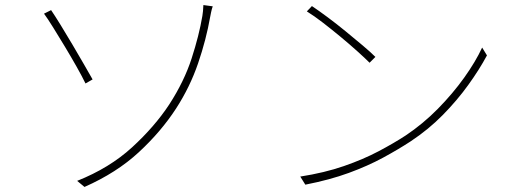

<svg xmlns="http://www.w3.org/2000/svg" viewBox="-20 -729 2040 759"><path d="M285 -14Q413 -65 502 -146.5Q591 -228 649 -316Q708 -407 737.5 -498Q767 -589 780 -666Q781 -671 782.5 -685.5Q784 -700 784 -709L821 -704Q817 -693 814.5 -680.5Q812 -668 811 -663Q795 -572 763 -478.5Q731 -385 676 -300Q617 -209 529 -127.5Q441 -46 314 10ZM182 -689Q197 -667 219.5 -630.5Q242 -594 266.5 -552.5Q291 -511 312 -474.5Q333 -438 346 -415L318 -399Q305 -426 283 -465Q261 -504 236 -545.5Q211 -587 189.5 -621.5Q168 -656 154 -675Z M1213 -705Q1240 -687 1275 -661Q1310 -635 1346 -605.5Q1382 -576 1413.5 -549.5Q1445 -523 1464 -504L1441 -481Q1423 -499 1393 -526Q1363 -553 1327.5 -582.5Q1292 -612 1257 -639Q1222 -666 1193 -684ZM1167 -31Q1263 -46 1339.5 -72.5Q1416 -99 1476.5 -131Q1537 -163 1583 -193Q1652 -239 1711 -299Q1770 -359 1815 -422Q1860 -485 1886 -541L1905 -510Q1875 -454 1831 -393Q1787 -332 1730.5 -274.5Q1674 -217 1603 -170Q1554 -138 1494 -105.5Q1434 -73 1359 -45.5Q1284 -18 1187 1Z"/></svg>

Font: Noto Sans SC Thin
Style: Regular
Weight: 100
Designer: Ryoko NISHIZUKA 西塚涼子 (kana, bopomofo & ideographs); Paul D. Hunt (Latin, Greek & Cyrillic); Sandoll Communications 산돌커뮤니
Foundry: Adobe
Version: Version 2.004-H2;hotconv 1.0.118;makeotfexe 2.5.65603